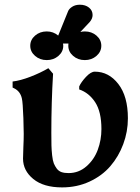

<svg xmlns="http://www.w3.org/2000/svg" viewBox="-20 -796 595 818"><path d="M244.6 2.4Q165.5 2.4 121.8 -33.4Q78.1 -69.3 78.1 -120.1Q78.1 -141.1 79.6 -170.9Q81.1 -200.7 81.1 -225.6Q81.1 -253.9 79.6 -292.5Q77.1 -360.4 73.2 -376.5Q66.4 -407.2 40 -419.9Q37.1 -421.4 33.7 -422.9V-448.7Q66.9 -452.6 109.9 -469.2Q152.8 -485.8 186 -505.4L206.1 -481.9Q198.7 -360.4 198.7 -230Q198.7 -195.8 199.2 -176.3Q199.7 -156.7 202.1 -134.3Q204.6 -111.8 209.2 -100.1Q213.9 -88.4 221.9 -77.6Q230 -66.9 242.2 -62.7Q254.4 -58.6 272 -58.6Q315.4 -58.6 348.1 -87.2Q380.9 -115.7 396.5 -157.7Q412.1 -199.7 412.1 -246.1Q412.1 -319.8 385.5 -360.4Q358.9 -400.9 317.4 -415V-427.7Q325.7 -446.3 346.4 -468.5Q367.2 -490.7 383.8 -490.7Q443.4 -490.7 484.1 -438.2Q524.9 -385.7 524.9 -292Q524.9 -234.9 505.1 -181.9Q485.4 -128.9 450 -87.9Q414.6 -46.9 361.1 -22.2Q307.6 2.4 244.6 2.4ZM179.2 -662.1Q207 -662.1 228 -644.5L270 -748Q273.9 -758.3 287.4 -767.1Q300.8 -775.9 320.3 -775.9Q343.8 -775.9 359.1 -763.7Q374.5 -751.5 374.5 -731.9Q374.5 -716.3 361.8 -701.7L322.3 -659.7Q332 -662.1 341.3 -662.1Q370.6 -662.1 391.1 -644.3Q411.6 -626.5 411.6 -601.1Q411.6 -575.7 391.1 -557.9Q370.6 -540 341.3 -540Q312 -540 291.5 -557.9Q271 -575.7 271 -601.1Q271 -607.4 271.5 -610.4H248.5Q249.5 -604.5 249.5 -601.1Q249.5 -575.7 229 -557.9Q208.5 -540 179.2 -540Q149.9 -540 129.4 -557.9Q108.9 -575.7 108.9 -601.1Q108.9 -626.5 129.4 -644.3Q149.9 -662.1 179.2 -662.1Z"/></svg>

Font: Flanker
Style: Bold
Weight: 700
Designer: Flanker
Foundry: Flanker
Version: Version 2.021